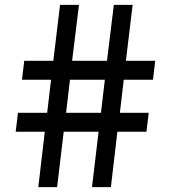

<svg xmlns="http://www.w3.org/2000/svg" viewBox="-20 -773 706 793"><path d="M359.9 0 387.2 -229H243.2L215.8 0H138.2L165 -229H44.9L54.2 -307.1H174.8L190.9 -443.8H70.8L80.1 -522H200.2L228 -752.9H306.2L277.8 -522H421.9L450.2 -752.9H527.8L500 -522H621.1L611.8 -443.8H491.2L475.1 -307.1H594.2L585 -229H464.8L438 0ZM397 -307.1 413.1 -443.8H269L252.9 -307.1Z"/></svg>

Font: Standard
Style: Regular
Weight: 400
Designer: Bryce Wilner
Version: Version 2.000;PS 2.0;hotconv 16.6.51;makeotf.lib2.5.65220 DE